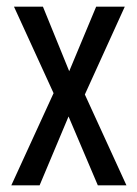

<svg xmlns="http://www.w3.org/2000/svg" viewBox="-20 -557 413 577"><path d="M141 -277 14 0H99L186 -207L274 0H360L235 -273L355 -537H269L188 -343L109 -537H22Z"/></svg>

Font: Noto Sans Arabic UI XCn
Style: Regular
Weight: 400
Width: 2
Designer: Monotype Design Team, Nadine Chahine and Nizar Qandah
Foundry: Monotype Imaging Inc.
Version: Version 2.010